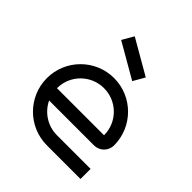

<svg xmlns="http://www.w3.org/2000/svg" viewBox="-171 -726 841 841"><g transform="rotate(45 250.0 -305.0)"><path d="M153.6 -556.5 315.3 -463.2 346.1 -516.6 184.4 -609.9ZM395.8 -208.3H104.2C104.2 -289.2 169.2 -354.2 250 -354.2C330.8 -354.2 395.8 -289.2 395.8 -208.3ZM41.7 -208.3C41.7 -93.3 135 0 250 0H458.3V-62.5H250C191.6 -62.5 141.4 -96.5 118.1 -145.8H395.8C430 -145.8 458.3 -172.5 458.3 -208.3C458.3 -323.3 365 -416.7 250 -416.7C135 -416.7 41.7 -323.3 41.7 -208.3Z"/></g></svg>

Font: Amy Mono
Style: Regular
Weight: 400
Monospace: yes
Version: Version 001.000